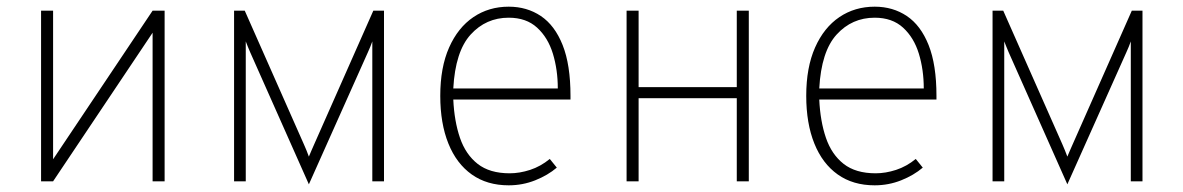

<svg xmlns="http://www.w3.org/2000/svg" viewBox="-20 -543 3544 575"><path d="M103 0V-511H139V-66L437 -511H473V0H437V-445L139 0Z M905 9 729 -387Q725.5 -395.5 722.2 -403.2Q719 -411 716 -419Q716 -411 716 -403.2Q716 -395.5 716 -387V0H681V-511H713L890 -111Q894 -101.5 897.8 -92.8Q901.5 -84 905 -74Q909 -84 913 -92.8Q917 -101.5 921 -111L1098 -511H1130V0H1095V-387Q1095 -395.5 1095 -403.2Q1095 -411 1095 -419Q1092 -411 1089 -403.2Q1086 -395.5 1082 -387Z M1503.5 12Q1438.5 12 1392.8 -20.5Q1347 -53 1322.8 -113.2Q1298.5 -173.5 1298.5 -256Q1298.5 -341 1325 -400.8Q1351.5 -460.5 1397.8 -491.8Q1444 -523 1503.5 -523Q1558 -523 1599.8 -495Q1641.5 -467 1665 -408Q1688.5 -349 1688.5 -256Q1688.5 -253 1688.5 -250.5Q1688.5 -248 1688.5 -245H1337.5Q1340.5 -180 1357.5 -130.2Q1374.5 -80.5 1410.5 -52.2Q1446.5 -24 1506.5 -24Q1536 -24 1567.5 -34.2Q1599 -44.5 1626.5 -67L1647.5 -41Q1620.5 -18 1582.8 -3Q1545 12 1503.5 12ZM1337.5 -278H1650.5Q1650.5 -334 1635.8 -382.2Q1621 -430.5 1588.5 -460.2Q1556 -490 1503.5 -490Q1435.5 -490 1389.5 -439.5Q1343.5 -389 1337.5 -278Z M1856.5 0V-511H1892.5V-282H2186.5V-511H2222.5V0H2186.5V-249H1892.5V0Z M2599.5 12Q2534.5 12 2488.8 -20.5Q2443 -53 2418.8 -113.2Q2394.5 -173.5 2394.5 -256Q2394.5 -341 2421 -400.8Q2447.5 -460.5 2493.8 -491.8Q2540 -523 2599.5 -523Q2654 -523 2695.8 -495Q2737.5 -467 2761 -408Q2784.5 -349 2784.5 -256Q2784.5 -253 2784.5 -250.5Q2784.5 -248 2784.5 -245H2433.5Q2436.5 -180 2453.5 -130.2Q2470.5 -80.5 2506.5 -52.2Q2542.5 -24 2602.5 -24Q2632 -24 2663.5 -34.2Q2695 -44.5 2722.5 -67L2743.5 -41Q2716.5 -18 2678.8 -3Q2641 12 2599.5 12ZM2433.5 -278H2746.5Q2746.5 -334 2731.8 -382.2Q2717 -430.5 2684.5 -460.2Q2652 -490 2599.5 -490Q2531.5 -490 2485.5 -439.5Q2439.5 -389 2433.5 -278Z M3176.5 9 3000.5 -387Q2997 -395.5 2993.8 -403.2Q2990.5 -411 2987.5 -419Q2987.5 -411 2987.5 -403.2Q2987.5 -395.5 2987.5 -387V0H2952.5V-511H2984.5L3161.5 -111Q3165.5 -101.5 3169.2 -92.8Q3173 -84 3176.5 -74Q3180.5 -84 3184.5 -92.8Q3188.5 -101.5 3192.5 -111L3369.5 -511H3401.5V0H3366.5V-387Q3366.5 -395.5 3366.5 -403.2Q3366.5 -411 3366.5 -419Q3363.5 -411 3360.5 -403.2Q3357.5 -395.5 3353.5 -387Z"/></svg>

Font: Overpass Thin
Style: Regular
Weight: 250
Designer: Delve Withrington, Dave Bailey, Thomas Jockin
Foundry: Delve Fonts LLC
Version: Version 4.000